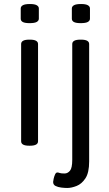

<svg xmlns="http://www.w3.org/2000/svg" viewBox="-20 -722 543 954"><path d="M125 2Q85 2 85 -20V-503Q85 -525 125 -525H129Q169 -525 169 -503V-20Q169 2 129 2ZM127 -607Q104 -607 93.5 -612.5Q83 -618 83 -629V-680Q83 -690 93.5 -696Q104 -702 129 -702Q152 -702 162.5 -696Q173 -690 173 -680V-629Q173 -619 162.5 -613Q152 -607 127 -607ZM314 212Q301 212 284.5 210Q268 208 256 202Q244 196 244 182Q244 178 246.5 166.5Q249 155 253.5 145Q258 135 265 135Q270 135 276.5 137.5Q283 140 301 140Q316 140 327.5 126.5Q339 113 339 72V-503Q339 -525 379 -525H383Q423 -525 423 -503V80Q423 136 404.5 164Q386 192 360.5 202Q335 212 314 212ZM381 -607Q358 -607 347.5 -612.5Q337 -618 337 -629V-680Q337 -690 347.5 -696Q358 -702 383 -702Q406 -702 416.5 -696Q427 -690 427 -680V-629Q427 -619 416.5 -613Q406 -607 381 -607Z"/></svg>

Font: Asap Condensed VF Beta
Style: Regular
Weight: 400
Designer: Pablo Cosgaya
Foundry: Omnibus-Type
Version: Version 1.008